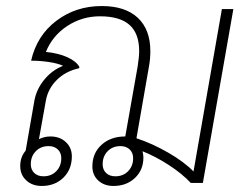

<svg xmlns="http://www.w3.org/2000/svg" viewBox="-20 -606 820 636"><path d="M753 -576 652 0H612Q583 -31 539 -59.5Q495 -88 452 -105Q455 -95 455 -84Q455 -43 427 -16.5Q399 10 356 10Q325 10 305.5 -8Q286 -26 286 -55Q286 -99 316.5 -126.5Q347 -154 395 -154L436 -386Q441 -418 441 -437Q441 -495 409 -523.5Q377 -552 311 -552Q252 -552 203 -520Q154 -488 132 -434Q173 -430 203 -416.5Q233 -403 243 -384L242 -380Q197 -370 168 -341Q139 -312 132 -273L109 -145Q127 -154 147 -154Q178 -154 198 -135.5Q218 -117 218 -88Q218 -45 190 -17.5Q162 10 118 10Q87 10 67 -8.5Q47 -27 47 -56Q47 -86 65 -107L94 -273Q101 -311 127 -342.5Q153 -374 189 -388Q172 -396 142.5 -400.5Q113 -405 83 -405Q102 -488 166.5 -537Q231 -586 317 -586Q395 -586 436.5 -547Q478 -508 478 -437Q478 -412 474 -389L432 -148Q484 -131 537 -100.5Q590 -70 621 -38L715 -576ZM141 -122Q115 -122 98.5 -105Q82 -88 82 -62Q82 -44 93.5 -33Q105 -22 124 -22Q150 -22 166.5 -39Q183 -56 183 -82Q183 -100 171.5 -111Q160 -122 141 -122ZM421 -82Q421 -100 409.5 -111Q398 -122 379 -122Q353 -122 336.5 -105Q320 -88 320 -62Q320 -44 331.5 -33Q343 -22 362 -22Q388 -22 404.5 -39Q421 -56 421 -82Z"/></svg>

Font: Sarabun Thin
Style: Italic
Weight: 250
Italic angle: -10°
Designer: Suppakit Chalermlarp | Katatrad Co.,Ltd.
Foundry: Cadson Demak Co.,Ltd.
Version: Version 1.000; ttfautohint (v1.6)